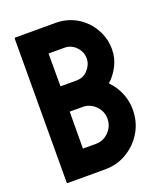

<svg xmlns="http://www.w3.org/2000/svg" viewBox="-131 -780 725 864"><g transform="rotate(-20 232.0 -348.0)"><path d="M222.7 0H43.5Q39.6 0 39.6 -4.9L41.5 -691.9Q41.5 -695.8 45.4 -695.8H237.8Q293.9 -695.8 339.8 -668.5Q384.8 -641.1 410.6 -595.9Q436.5 -550.8 436.5 -498Q436.5 -455.1 417 -418Q397.5 -380.9 370.6 -357.9Q399.4 -329.1 415.5 -291Q431.6 -252.9 431.6 -210.9Q431.6 -152.8 403.8 -105Q375.5 -57.1 328.1 -28.6Q280.8 0 222.7 0ZM237.8 -577.1H161.6V-419.9H237.8Q272.5 -419.9 293.9 -444.6Q315.4 -469.2 315.4 -498Q315.4 -529.8 292.5 -553.5Q269.5 -577.1 237.8 -577.1ZM222.7 -298.8H161.6L160.6 -122.1H222.7Q258.8 -122.1 284.7 -148.4Q310.5 -174.8 310.5 -210.9Q310.5 -247.1 284.7 -272.9Q258.8 -298.8 222.7 -298.8Z"/></g></svg>

Font: Bayon
Style: Regular
Weight: 400
Designer: Danh Hong
Version: Version 8.001; ttfautohint (v1.8.3)